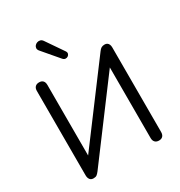

<svg xmlns="http://www.w3.org/2000/svg" viewBox="-216 -1094 1172 1250"><g transform="rotate(-30 370.0 -469.5)"><path d="M122.5 7Q114 7 107.2 4.2Q100.5 1.5 96 -4.2Q91.5 -10 89 -18Q86.5 -26 86.5 -37V-670.5Q86.5 -690.5 97 -701.2Q107.5 -712 126.5 -712Q145.5 -712 155.5 -701.2Q165.5 -690.5 165.5 -670.5V-110.5H143.5L574.5 -686.5Q584.5 -700.5 594.2 -706.2Q604 -712 619 -712Q630 -712 637.5 -707.2Q645 -702.5 649.2 -693.2Q653.5 -684 653.5 -671V-35Q653.5 -15 643.5 -4Q633.5 7 614.5 7Q595.5 7 585 -4Q574.5 -15 574.5 -35V-595H596.5L166 -19Q155.5 -5.5 147 0.8Q138.5 7 122.5 7ZM334.5 -769.5 231 -891Q221.5 -902 222 -912.8Q222.5 -923.5 229.5 -931.8Q236.5 -940 247.5 -943.8Q258.5 -947.5 270 -944.5Q281.5 -941.5 290 -928.5L378.5 -799.5Q385.5 -789 383 -779.5Q380.5 -770 372.2 -764.2Q364 -758.5 353.5 -759.2Q343 -760 334.5 -769.5Z"/></g></svg>

Font: Nunito ExtraLight
Style: Regular
Weight: 200
Designer: Vernon Adams
Foundry: Vernon Adams
Version: Version 3.602;April 4, 2023;FontCreator 14.0.0.2856 64-bit